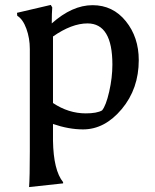

<svg xmlns="http://www.w3.org/2000/svg" viewBox="-20 -513 628 779"><path d="M328 -53Q373 -53 394 -65Q410 -84 423 -141Q436 -198 436 -251Q436 -418 335 -418Q271 -418 195 -365V-95Q258 -53 328 -53ZM101 100V-314Q101 -358 87 -396.5Q73 -435 50 -449L49 -461L186 -493L192 -483Q190 -460 190 -418Q273 -492 355.5 -492Q438 -492 490.5 -427Q543 -362 543 -269Q543 -153 474 -70.5Q405 12 317 12Q259 12 195 -10V58Q197 178 236 226V231L98 246Q101 206 101 100Z"/></svg>

Font: Asul
Style: Regular
Weight: 400
Designer: Mariela Monsalve
Foundry: Mariela Monsalve
Version: Version 1.002